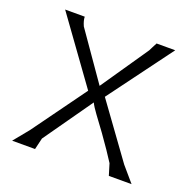

<svg xmlns="http://www.w3.org/2000/svg" viewBox="-122 -807 932 929"><g transform="rotate(20 344.0 -342.0)"><path d="M167 -59 153 0H35L98 -77L298 -353L59 -684H160Q160 -665 172 -638L342 -394L509 -638Q513 -645 518 -656Q523 -667 531 -681H627L384 -353L584 -77L650 0H533L515 -59Q500 -83 478.5 -114.5Q457 -146 430 -184Q397 -229 374.5 -259.5Q352 -290 343 -309Z"/></g></svg>

Font: New Athena Unicode
Style: Regular
Weight: 400
Designer: J. Rusten 1997; rev. by R. Hancock 2001, 2002, rev. by D. Mastronarde 2002-2021
Foundry: GreekKeys New Athena Unicode
Version: Version 5.008